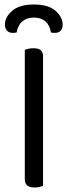

<svg xmlns="http://www.w3.org/2000/svg" viewBox="-20 -827 302 852"><path d="M130 -749Q99 -749 79 -732Q59 -715 54 -683Q50 -682 46 -681.5Q42 -681 37 -681Q21 -681 11.5 -690.5Q2 -700 2 -719Q2 -751 34 -779Q66 -807 130 -807Q196 -807 227 -778.5Q258 -750 258 -719Q258 -700 249 -690.5Q240 -681 223 -681Q218 -681 213.5 -681.5Q209 -682 206 -683Q201 -715 181.5 -732Q162 -749 130 -749ZM90 -363H171V-2Q166 0 156 2.5Q146 5 134 5Q112 5 101 -4Q90 -13 90 -32ZM171 -296H90V-606Q95 -608 105.5 -610.5Q116 -613 128 -613Q150 -613 160.5 -604.5Q171 -596 171 -576Z"/></svg>

Font: Baloo Bhaina 2
Style: Regular
Weight: 400
Designer: Yesha Goshar, Manish Minz, Shuchita Grover and Ek Type
Foundry: Ek Type
Version: Version 1.700